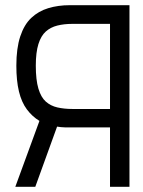

<svg xmlns="http://www.w3.org/2000/svg" viewBox="-20 -720 551 740"><path d="M249 -700Q204 -700 166 -688.5Q128 -677 100.5 -651Q73 -625 58 -579.5Q43 -534 43 -467Q43 -409 53 -367.5Q63 -326 83.5 -298.5Q104 -271 132 -254L39 0H116L200 -232Q207 -231 215 -230Q223 -229 231.5 -229Q240 -229 249 -229H404V0H479V-700ZM259 -300Q227 -300 201 -306Q175 -312 156.5 -328.5Q138 -345 128 -378.5Q118 -412 118 -467Q118 -518 128 -550Q138 -582 156.5 -598.5Q175 -615 201 -621.5Q227 -628 259 -628H404V-300Z"/></svg>

Font: Advent Pro Medium
Style: Regular
Weight: 500
Designer: VivaRado, Andreas Kalpakidis
Foundry: VivaRado, Andreas Kalpakidis
Version: Version 3.000